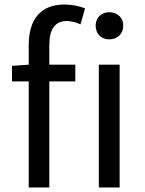

<svg xmlns="http://www.w3.org/2000/svg" viewBox="-20 -829 640 849"><path d="M417 0H509V-543H417ZM463 -655C499 -655 525 -679 525 -716C525 -751 499 -775 463 -775C428 -775 403 -751 403 -716C403 -679 428 -655 463 -655ZM33 -469H107V0H198V-469H313V-543H198V-629C198 -699 223 -736 275 -736C294 -736 316 -731 336 -721L356 -792C331 -802 299 -809 265 -809C157 -809 107 -740 107 -630V-543L33 -538Z"/></svg>

Font: Noto Sans Mono CJK SC
Style: Regular
Weight: 400
Designer: Ryoko NISHIZUKA 西塚涼子 (kana, bopomofo & ideographs); Paul D. Hunt (Latin, Greek & Cyrillic); Sandoll Communications 산돌커뮤니
Foundry: Adobe
Version: Version 2.004;hotconv 1.0.118;makeotfexe 2.5.65603